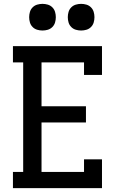

<svg xmlns="http://www.w3.org/2000/svg" viewBox="-20 -974 640 994"><path d="M47 0V-84H100V-651H47V-735H508V-586H415V-651H195V-424H425V-340H195V-84H415V-149H508V0ZM400 -816Q386 -816 372.5 -820Q359 -824 349 -834Q339 -844 335 -857.5Q331 -871 331 -885Q331 -899 335 -912.5Q339 -926 349 -936Q359 -946 372.5 -950Q386 -954 400 -954Q414 -954 427.5 -950Q441 -946 451 -936Q461 -926 465 -912.5Q469 -899 469 -885Q469 -871 465 -857.5Q461 -844 451 -834Q441 -824 427.5 -820Q414 -816 400 -816ZM200 -816Q186 -816 172.5 -820Q159 -824 149 -834Q139 -844 135 -857.5Q131 -871 131 -885Q131 -899 135 -912.5Q139 -926 149 -936Q159 -946 172.5 -950Q186 -954 200 -954Q214 -954 227.5 -950Q241 -946 251 -936Q261 -926 265 -912.5Q269 -899 269 -885Q269 -871 265 -857.5Q261 -844 251 -834Q241 -824 227.5 -820Q214 -816 200 -816Z"/></svg>

Font: Iosevka Slab Medium Extended
Style: Regular
Weight: 500
Width: 7
Monospace: yes
Designer: Belleve Invis
Foundry: Belleve Invis
Version: Version 11.1.1; ttfautohint (v1.8.3)